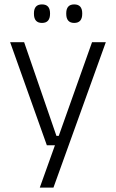

<svg xmlns="http://www.w3.org/2000/svg" viewBox="-20 -679 526 871"><path d="M273 -62.5 241.5 -48.5 397.5 -487.5H460L222.5 172H160.5L237.5 -43L263 -20H192.5L26 -487.5H89.5L236 -62.5ZM170.5 -575Q152 -575 143 -585.5Q134 -596 134 -616V-619Q134 -638.5 143 -648.8Q152 -659 170.5 -659Q189 -659 198 -648.8Q207 -638.5 207 -619V-616Q207 -596 198 -585.5Q189 -575 170.5 -575ZM316.5 -575Q298.5 -575 289.5 -585.5Q280.5 -596 280.5 -616V-619Q280.5 -638.5 289.5 -648.8Q298.5 -659 316.5 -659Q335 -659 344 -648.8Q353 -638.5 353 -619V-616Q353 -596 344 -585.5Q335 -575 316.5 -575Z"/></svg>

Font: Anek Gujarati Light
Style: Regular
Weight: 300
Designer: Mrunmayee Ghaisas (Gujarati), Yesha Goshar (Latin)
Foundry: Ek Type
Version: Version 1.003